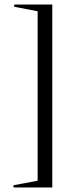

<svg xmlns="http://www.w3.org/2000/svg" viewBox="-20 -742 372 852"><path d="M43 -722H212V90H40V80L147 60V-692L43 -712Z"/></svg>

Font: Cinzel Decorative
Style: Regular
Weight: 400
Designer: Natanael Gama
Version: Version 1.001;PS 001.001;hotconv 1.0.56;makeotf.lib2.0.21325